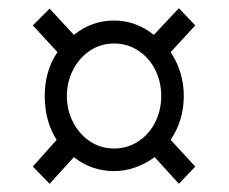

<svg xmlns="http://www.w3.org/2000/svg" viewBox="-20 -592 557 468"><path d="M101 -144 60 -186 118 -251Q89 -297 89 -358Q89 -419 120 -465L60 -530L101 -571L160 -507Q204 -542 258 -542Q311 -542 355 -507L416 -572L456 -530L396 -465Q428 -416 428 -358Q428 -299 396 -251L456 -186L416 -144L357 -209Q335 -193 310 -184Q285 -175 258 -175Q203 -175 160 -209ZM258 -230Q290 -230 316.5 -247Q343 -264 358 -293.5Q373 -323 373 -358Q373 -393 358 -422.5Q343 -452 316.5 -469Q290 -486 258 -486Q226 -486 200 -469Q174 -452 158.5 -422.5Q143 -393 143 -358Q143 -323 158.5 -293.5Q174 -264 200 -247Q226 -230 258 -230Z"/></svg>

Font: Noto Serif Display SemiCondensed Medium
Style: Regular
Weight: 500
Width: 4
Designer: Monotype Design Team
Foundry: Monotype Imaging Inc.
Version: Version 2.009